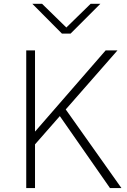

<svg xmlns="http://www.w3.org/2000/svg" viewBox="-20 -962 647 982"><path d="M114.2 0V-704.1H159.1V-290H160.1L520.2 -704.1H580.7L316.2 -402.3L601.2 0H542.6L286 -368.2L159.1 -223.6V0ZM145.5 -942.4H195.3L319.3 -821.3L443.4 -942.4H493.2L340.8 -790H296.9Z"/></svg>

Font: Gothic A1 ExtraLight
Style: Regular
Weight: 275
Designer: HanYang I&C Co.,Ltd.
Foundry: HanYang I&C Co.,Ltd.
Version: Version 2.50